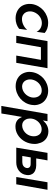

<svg xmlns="http://www.w3.org/2000/svg" viewBox="1028 -1540 733 2828"><g transform="rotate(90 1394.0 -126.5)"><path d="M150 -230C166 -310 235 -377 319 -377C378 -377 428 -347 449 -299L466 -419C430 -451 379 -470 319 -470C180 -470 60 -367 40 -230C38 -218 38 -206 38 -195C38 -164 44 -133 58 -102C86 -39 156 9 248 10C311 10 364 -10 405 -42L421 -160C385 -119 326 -84 262 -84C261 -84 259 -84 258 -84C231 -85 209 -92 192 -106C156 -133 148 -172 148 -203C148 -212 149 -221 150 -230Z M985 -460H586L507 0H613L676 -363H862L799 0H906Z M1042 -230C1040 -217 1039 -205 1039 -193C1039 -163 1046 -133 1060 -102C1088 -39 1157 9 1249 9C1387 9 1508 -95 1526 -230C1528 -243 1529 -256 1529 -268C1529 -297 1522 -328 1508 -359C1481 -420 1411 -470 1319 -470C1179 -470 1062 -367 1042 -230ZM1152 -230C1166 -310 1234 -375 1310 -375C1311 -375 1313 -375 1314 -375C1340 -375 1361 -368 1378 -354C1410 -326 1418 -287 1418 -257C1418 -248 1418 -239 1416 -230C1402 -152 1333 -86 1254 -86C1229 -87 1208 -94 1191 -108C1158 -135 1150 -174 1150 -203C1150 -212 1151 -221 1152 -230Z M1652 219 1703 -85C1706 -77 1710 -70 1714 -63C1738 -16 1780 12 1843 12C1886 12 1925 2 1962 -20C2034 -62 2086 -139 2098 -230C2100 -244 2101 -257 2101 -270C2101 -299 2095 -329 2083 -360C2060 -423 2000 -473 1918 -473C1916 -473 1915 -473 1914 -473C1853 -473 1801 -445 1762 -401C1759 -398 1757 -394 1754 -391L1766 -460H1659L1541 220ZM1986 -231C1974 -148 1901 -87 1828 -87C1827 -87 1825 -87 1824 -87C1789 -88 1762 -105 1746 -131C1729 -157 1726 -185 1726 -203C1726 -212 1726 -221 1728 -230C1741 -312 1812 -374 1882 -374C1908 -374 1929 -368 1946 -355C1979 -329 1988 -290 1988 -259C1988 -250 1987 -240 1986 -231Z M2665 -460 2588 0H2695L2776 -460ZM2232 -460 2155 0H2373C2466 0 2546 -56 2558 -151C2559 -160 2560 -168 2560 -176C2560 -197 2555 -216 2544 -234C2524 -271 2474 -294 2418 -294C2416 -294 2415 -294 2413 -294H2314L2343 -460ZM2278 -89 2299 -213 2397 -212C2442 -212 2456 -185 2456 -164C2456 -160 2456 -156 2455 -152C2447 -111 2412 -89 2369 -89Z"/></g></svg>

Font: Jost Medium
Style: Italic
Weight: 500
Italic angle: -5°
Version: Version 3.710